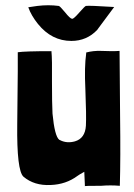

<svg xmlns="http://www.w3.org/2000/svg" viewBox="-20 -692 499 713"><path d="M268 -39Q225 -7 168 -5Q107 -2 67 -36Q42 -59 44 -230Q47 -489 46 -498Q73 -502 171 -502Q174 -472 173 -390Q173 -306 175 -270Q183 -186 200 -173Q201 -173 202 -172Q204 -172 204 -171Q229 -159 258 -167Q296 -178 299 -225Q301 -261 297 -361Q293 -444 300 -493V-497Q326 -504 355 -503Q399 -501 424 -503L426 -257Q428 -106 425 -2Q390 -5 355 -2Q295 -2 295 -1Q296 9 293 -54Q273 -43 268 -39ZM119 -670Q160 -675 198 -670Q202 -670 221 -647Q240 -623 248 -622Q254 -622 274 -645Q295 -669 299 -670Q310 -672 404 -666Q340 -580 341 -581Q302 -540 245 -540Q172 -540 121 -603Q96 -634 85 -665Q85 -665 119 -670Z"/></svg>

Font: Londrina Solid
Style: Regular
Weight: 400
Designer: Marcelo Magalhaes
Foundry: Marcelo Magalh„es
Version: Version 1.001 2011